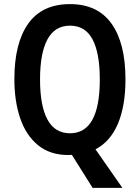

<svg xmlns="http://www.w3.org/2000/svg" viewBox="-20 -745 681 935"><path d="M591 -358Q591 -229 554 -142Q517 -55 445 -18L576 170H431L330 9Q327 9 322.5 9.5Q318 10 314 10Q223 10 164.5 -38.5Q106 -87 78 -170Q50 -253 50 -359Q50 -535 117.5 -630Q185 -725 321 -725Q455 -725 523 -630Q591 -535 591 -358ZM175 -358Q175 -230 211 -163Q247 -96 321 -96Q466 -96 466 -358Q466 -487 430.5 -553.5Q395 -620 321 -620Q247 -620 211 -553Q175 -486 175 -358Z"/></svg>

Font: Noto Sans Myanmar Condensed SemiBold
Style: Regular
Weight: 600
Width: 3
Designer: Monotype Design Team
Foundry: Monotype Imaging Inc.
Version: Version 2.107; ttfautohint (v1.8.4.7-5d5b)